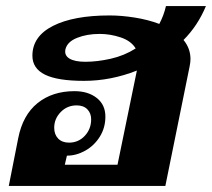

<svg xmlns="http://www.w3.org/2000/svg" viewBox="-20 -614 700 634"><path d="M586 -482Q609 -454 609 -419Q609 -408 606 -394L526 0H9L40 -157Q55 -234 104 -273.5Q153 -313 226 -313Q271 -313 299.5 -290.5Q328 -268 328 -229Q328 -192 309.5 -162.5Q291 -133 261.5 -116.5Q232 -100 201 -100L194 -70H368L432 -381Q346 -347 257 -347Q170 -347 128.5 -367.5Q87 -388 87 -430Q87 -494 155 -528.5Q223 -563 342 -563Q381 -563 425 -556Q469 -549 506 -535Q521 -563 528 -594H660Q633 -529 586 -482ZM262 -410Q301 -410 345.5 -420Q390 -430 428 -454Q413 -479 378.5 -490.5Q344 -502 309 -502Q267 -502 234.5 -489Q202 -476 196 -451Q192 -431 209.5 -420.5Q227 -410 262 -410ZM208 -143Q239 -143 260 -165.5Q281 -188 281 -220Q281 -240 268.5 -253Q256 -266 233 -266Q202 -266 180.5 -244Q159 -222 159 -192Q159 -170 172 -156.5Q185 -143 208 -143Z"/></svg>

Font: Taviraj
Style: Bold Italic
Weight: 700
Italic angle: -12°
Designer: Katatrad Team
Foundry: CadsonDemak
Version: Version 1.001